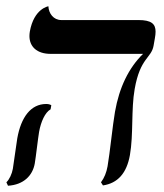

<svg xmlns="http://www.w3.org/2000/svg" viewBox="-26 -580 524 613"><path d="M98.8 -159C104.5 -191 117.7 -221 135.5 -231L137.8 -244C133.3 -247 127.5 -248 121.5 -248C72.5 -248 41.1 -206 29.1 -138C25.8 -119 18.2 -59 15 -41C12.2 -25 4 -7 -5.6 2L-0.5 13C49 10 78.1 -19 85 -58C88.4 -77 95.5 -140 98.8 -159ZM404 -296C421.6 -396 457.2 -394 464.3 -434L468.5 -458C469.9 -465.7 470.7 -472.6 470.7 -478.8C470.7 -503.3 458 -516 415.8 -516H169.8C144.8 -516 129.5 -537 128.5 -560C128.5 -560 82.3 -553 69.2 -479C68.4 -474.2 68 -469.5 68 -465C68 -431.3 91.6 -408 135.7 -408H430.7C384.8 -363 354.8 -301 341.1 -223C333.7 -181 324.8 -91 317.4 -49C313.9 -29 306.9 -12 296.4 2L302.7 12C349.9 5 378.5 -27 388.8 -85C400.4 -151 392.3 -230 404 -296Z"/></svg>

Font: Linux Biolinum O 
Style: Bold Italic
Weight: 700
Designer: Philipp H. Poll
Foundry: Philipp H. Poll
Version: Version 1.3.2